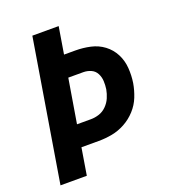

<svg xmlns="http://www.w3.org/2000/svg" viewBox="-134 -837 844 939"><g transform="rotate(-20 288.0 -367.5)"><path d="M20 0H157L180 -140H270Q305 -140 340 -146.5Q375 -153 408 -171Q441 -189 466.5 -217Q492 -245 505.5 -279Q519 -313 525 -348Q531 -387 528 -426.5Q525 -466 507.5 -499.5Q490 -533 460 -555.5Q430 -578 392 -586.5Q354 -595 314 -595H255L278 -735H141ZM270 -253H198L236 -482H314Q335 -482 354 -473.5Q373 -465 382.5 -446.5Q392 -428 393 -407Q394 -386 391 -365Q387 -343 378 -322Q369 -301 352 -284Q335 -267 313.5 -260Q292 -253 270 -253Z"/></g></svg>

Font: Iosevka Sparkle XBdObl
Style: Regular
Weight: 800
Italic angle: -9°
Designer: Belleve Invis
Foundry: Belleve Invis
Version: Version 4.5.0; ttfautohint (v1.8.3)